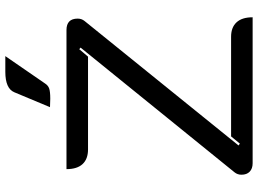

<svg xmlns="http://www.w3.org/2000/svg" viewBox="-144 -826 970 722"><g transform="rotate(-90 341.0 -465.0)"><path d="M45 -42Q45 -57 54 -68L523 -647L517 -652L489 -619H140Q104 -619 85 -639.5Q66 -660 66 -700H589Q632 -700 632 -658Q632 -643 623 -632L155 -53L162 -48L189 -81H564Q599 -81 618 -60.5Q637 -40 637 0H88Q68 0 56.5 -11Q45 -22 45 -42ZM355 -896Q369 -930 432 -930H491L389 -782Q381 -769 369 -765Q357 -761 331 -761L299 -762Z"/></g></svg>

Font: K2D
Style: Regular
Weight: 400
Version: Version 1.000; ttfautohint (v1.6)